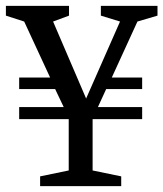

<svg xmlns="http://www.w3.org/2000/svg" viewBox="-23 -631 554 651"><path d="M113 0V-33L210 -53V-227H42V-268H193L164 -329H42V-368H147L59 -558L-3 -578V-611H211V-578L157 -558L269 -297L384 -558L319 -578V-611H511V-578L443 -558L356 -368H459V-329H337L309 -268H459V-227H291V-53L388 -33V0Z"/></svg>

Font: Manuale
Style: Regular
Weight: 400
Designer: Eduardo Tunni / Pablo Cosgaya
Foundry: Eduardo Tunni / Pablo Cosgaya
Version: Version 1.002